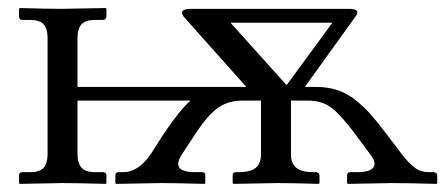

<svg xmlns="http://www.w3.org/2000/svg" viewBox="-20 -451 1101 473"><path d="M547.9 -395 686 -241.2 798.8 -395ZM623 -203.1H577.1Q542 -203.1 517.1 -185.5Q492.2 -168 461.9 -122.1L428.2 -70.8Q399.4 -26.9 460.9 -26.9H478Q485.8 -26.9 485.8 -19V0L483.9 2Q411.1 0 376 0L266.1 2L264.2 0V-19Q264.2 -26.9 272 -26.9H284.2Q320.3 -26.9 351.1 -70.8L383.8 -122.1Q424.3 -181.6 449.2 -203.1H170.9V-71.8Q170.9 -49.3 180.7 -38.1Q190.4 -26.9 213.9 -26.9H232.9Q242.2 -26.9 242.2 -19V0L240.2 2Q170.9 0 131.8 0L28.8 2L26.9 0V-19Q26.9 -26.9 35.2 -26.9H54.2Q78.1 -26.9 87.6 -37.8Q97.2 -48.8 97.2 -71.8V-357.9Q97.2 -379.9 87.6 -390.9Q78.1 -401.9 54.2 -401.9H35.2Q26.9 -401.9 26.9 -410.2V-429.2L28.8 -431.2Q96.7 -429.2 131.8 -429.2L240.2 -431.2L242.2 -429.2V-410.2Q242.2 -406.7 239.5 -404.3Q236.8 -401.9 232.9 -401.9H213.9Q190.4 -401.9 180.7 -390.9Q170.9 -379.9 170.9 -357.9V-236.8H586.9L433.1 -409.2Q425.3 -419.9 430.7 -424.6Q436 -429.2 450.2 -429.2H838.9Q871.1 -429.2 855 -409.2L731 -236.8H759.8Q788.6 -236.8 812.7 -228.5Q836.9 -220.2 858.2 -202.6Q879.4 -185.1 894.5 -167.7Q909.7 -150.4 931.2 -122.1L970.2 -70.8Q986.8 -49.3 1001.5 -38.1Q1016.1 -26.9 1037.1 -26.9H1048.8Q1051.8 -26.9 1054.4 -24.7Q1057.1 -22.5 1057.1 -19V0L1055.2 2Q983.9 0 944.8 0L836.9 2L835 0V-19Q835 -26.9 842.8 -26.9H859.9Q891.1 -26.9 899.7 -38.3Q908.2 -49.8 892.1 -70.8L854 -122.1Q818.8 -168.9 795.9 -186Q772.9 -203.1 738.8 -203.1H696.8V-70.8Q696.8 -48.3 710 -37.6Q723.1 -26.9 752 -26.9H758.8Q761.7 -26.9 764.4 -24.7Q767.1 -22.5 767.1 -19V0L765.1 2Q701.2 0 662.1 0L555.2 2L553.2 0V-19Q553.2 -26.9 561 -26.9H567.9Q597.7 -26.9 610.4 -37.8Q623 -48.8 623 -70.8Z"/></svg>

Font: Common Serif Medium
Style: Regular
Weight: 500
Designer: Philipp H. Poll, Khaled Hosny
Foundry: Stefan Peev, Context Ltd.
Version: Version 1.026